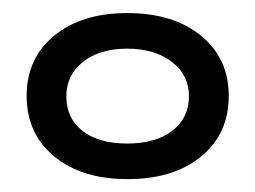

<svg xmlns="http://www.w3.org/2000/svg" viewBox="-20 -678 388 292"><path d="M173.7 -405.6Q104.1 -405.6 62.3 -440.3Q20.5 -474.9 20.5 -532.3Q20.5 -589.2 62.3 -623.6Q104.1 -658.1 173.4 -658.1Q243.8 -658.1 285.8 -623.6Q327.9 -589.1 327.9 -532.3Q327.9 -474.5 286 -440.1Q244.2 -405.6 173.7 -405.6ZM173.4 -459.7Q216.8 -459.7 242.1 -479.2Q267.4 -498.8 267.4 -531.5Q267.4 -563.8 241.3 -583.9Q215.2 -604 173.4 -604Q132 -604 106.5 -584.1Q80.9 -564.1 80.9 -531.5Q80.9 -498.3 105.4 -479Q129.9 -459.7 173.4 -459.7Z"/></svg>

Font: Playfair 5pt SemiExpanded Light
Style: Regular
Weight: 300
Width: 6
Designer: Claus Eggers Sørensen
Foundry: Claus Eggers Sørensen
Version: Version 2.203